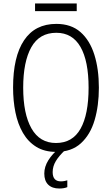

<svg xmlns="http://www.w3.org/2000/svg" viewBox="-20 -861 642 1101"><path d="M547 -358Q547 -255 522.5 -172Q498 -89 444 -39.5Q390 10 302 10Q235 10 188 -19Q141 -48 111.5 -99Q82 -150 68.5 -216.5Q55 -283 55 -359Q55 -536 118 -630Q181 -724 303 -724Q388 -724 441.5 -677Q495 -630 521 -547.5Q547 -465 547 -358ZM113 -358Q113 -208 160.5 -124.5Q208 -41 301 -41Q396 -41 442 -123Q488 -205 488 -358Q488 -511 441.5 -592Q395 -673 303 -673Q206 -673 159.5 -590Q113 -507 113 -358ZM420 -841V-797H181V-841ZM282 126Q282 179 329 179Q340 179 350 177Q360 175 366 173V212Q357 216 345.5 218Q334 220 320 220Q279 220 256.5 198Q234 176 234 134Q234 95 257.5 57.5Q281 20 320 -11L353 0Q318 33 300 63Q282 93 282 126Z"/></svg>

Font: Noto Sans Condensed Light
Style: Regular
Weight: 300
Width: 3
Designer: Monotype Design Team
Foundry: Monotype Imaging Inc.
Version: Version 2.013; ttfautohint (v1.8.4.7-5d5b)